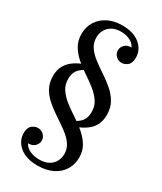

<svg xmlns="http://www.w3.org/2000/svg" viewBox="-231 -761 927 1102"><g transform="rotate(30 232.0 -210.5)"><path d="M142 -547Q142 -510 162 -482Q182 -454 213 -430.5Q244 -407 279.5 -383.5Q315 -360 346 -333.5Q377 -307 397 -272.5Q417 -238 417 -191Q417 -152 403 -124.5Q389 -97 363.5 -78Q338 -59 305.5 -46Q273 -33 236 -25V-52Q279 -66 306 -91Q333 -116 333 -162Q333 -201 313 -230.5Q293 -260 262 -284.5Q231 -309 195.5 -332.5Q160 -356 129 -383Q98 -410 78 -443.5Q58 -477 58 -522Q58 -569 81 -605Q104 -641 144.5 -661Q185 -681 239 -681Q291 -681 326 -664Q361 -647 379 -619.5Q397 -592 397 -559Q397 -522 378.5 -507Q360 -492 340 -492Q317 -492 301.5 -507.5Q286 -523 286 -545Q286 -566 302.5 -582Q319 -598 346 -597Q333 -623 306 -634.5Q279 -646 249 -646Q214 -646 190 -632Q166 -618 154 -595.5Q142 -573 142 -547ZM318 126Q318 89 297.5 61Q277 33 245.5 9.5Q214 -14 178 -37.5Q142 -61 110 -87.5Q78 -114 57.5 -149Q37 -184 37 -230Q37 -269 51.5 -296.5Q66 -324 91 -343Q116 -362 149 -375Q182 -388 218 -396V-369Q175 -355 148 -330Q121 -305 121 -259Q121 -220 141.5 -190.5Q162 -161 193.5 -136.5Q225 -112 261.5 -88.5Q298 -65 329.5 -38Q361 -11 381.5 22.5Q402 56 402 101Q402 147 379 183.5Q356 220 314 240Q272 260 215 260Q163 260 127.5 243Q92 226 73.5 198Q55 170 55 138Q55 101 74 86Q93 71 112 71Q135 71 151 86.5Q167 102 167 124Q167 145 150.5 161Q134 177 106 176Q119 201 147 213Q175 225 207 225Q245 225 269.5 211Q294 197 306 174.5Q318 152 318 126Z"/></g></svg>

Font: Brygada 1918 Medium
Style: Regular
Weight: 500
Designer: Mateusz Machalski | Borys Kosmynka | Przemek Hoffer
Foundry: NIEPODLEGLA 2018
Version: Version 3.006